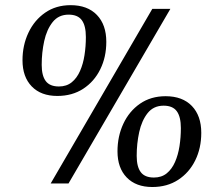

<svg xmlns="http://www.w3.org/2000/svg" viewBox="-20 -728 857 762"><path d="M207.5 -347.2Q142.6 -347.2 106 -385Q69.3 -422.9 69.3 -488.8Q69.3 -548.3 92.8 -598.1Q116.2 -647.9 159.2 -677.7Q202.1 -707.5 260.3 -707.5Q327.1 -707.5 364.5 -668.7Q401.9 -629.9 401.9 -562Q401.9 -501.5 377.9 -452.9Q354 -404.3 310.3 -375.7Q266.6 -347.2 207.5 -347.2ZM213.9 -384.8Q244.1 -384.8 264.6 -401.4Q285.2 -418 297.6 -446.3Q310.1 -474.6 315.4 -509.5Q320.8 -544.4 320.8 -581.1Q320.8 -626 304.7 -647.9Q288.6 -669.9 252.4 -669.9Q212.4 -669.9 189 -640.4Q165.5 -610.8 155.5 -565.2Q145.5 -519.5 145.5 -470.7Q145.5 -427.7 161.6 -406.2Q177.7 -384.8 213.9 -384.8ZM181.2 0 584.5 -692.9H656.2L252 0ZM584.5 14.2Q519.5 14.2 482.9 -23.7Q446.3 -61.5 446.3 -127.4Q446.3 -187 469.5 -236.8Q492.7 -286.6 535.6 -316.4Q578.6 -346.2 637.2 -346.2Q704.1 -346.2 741.5 -307.4Q778.8 -268.6 778.8 -200.7Q778.8 -140.1 754.9 -91.6Q731 -43 687.3 -14.4Q643.6 14.2 584.5 14.2ZM590.8 -23.4Q621.1 -23.4 641.6 -40Q662.1 -56.6 674.6 -85Q687 -113.3 692.4 -148.2Q697.8 -183.1 697.8 -219.7Q697.8 -264.6 681.6 -286.6Q665.5 -308.6 629.4 -308.6Q589.4 -308.6 565.9 -279.1Q542.5 -249.5 532.5 -203.9Q522.5 -158.2 522.5 -109.4Q522.5 -66.4 538.6 -44.9Q554.7 -23.4 590.8 -23.4Z"/></svg>

Font: Gelasio
Style: Italic
Weight: 400
Italic angle: -8.5°
Designer: Eben Sorkin
Foundry: Eben Sorkin
Version: Version 1.008